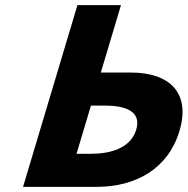

<svg xmlns="http://www.w3.org/2000/svg" viewBox="-20 -723 724 741"><path d="M69 -1.9 278.8 -703.1H446.9L369.1 -443H485.4C637.2 -443 715.9 -362.3 672.7 -217.8C629.2 -72.4 505.2 -1.9 353.4 -1.9ZM331 -315.5 275.3 -129.4H329.8C405.9 -129.4 484.3 -150.6 505.9 -222.9C527.3 -294.3 461.6 -315.5 385.5 -315.5Z"/></svg>

Font: Hussar
Style: BdSuprExtOblThree
Weight: 700
Foundry: Cannot Into Space Fonts
Version: Version 2.00